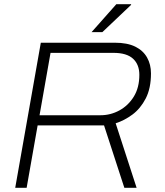

<svg xmlns="http://www.w3.org/2000/svg" viewBox="-20 -888 779 908"><path d="M52 0 173 -686H523Q582 -686 619.5 -667.5Q657 -649 675.5 -616Q694 -583 694 -541Q694 -470 669 -422Q644 -374 606 -346Q568 -318 527 -305L626 0H568L472 -295H158L106 0ZM167 -343H455Q503 -343 545 -366Q587 -389 613 -431.5Q639 -474 639 -534Q639 -583 609 -610.5Q579 -638 517 -638H219ZM413 -736 530 -868H600V-865L464 -736Z"/></svg>

Font: Archivo SemiBold Thin
Style: Italic
Weight: 250
Italic angle: -10°
Version: Version 2.001